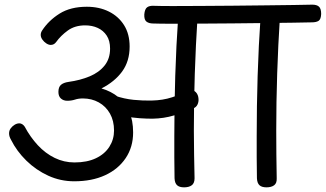

<svg xmlns="http://www.w3.org/2000/svg" viewBox="-20 -789 1400 825"><path d="M299 -10Q240 -10 187.5 -34Q135 -58 93.5 -98.5Q52 -139 27 -189Q23 -196 21 -202.5Q19 -209 19 -216Q19 -228 26 -237.5Q33 -247 43 -253Q53 -259 63 -259Q70 -259 76 -255Q82 -251 86 -245Q110 -200 142.5 -165Q175 -130 215 -110.5Q255 -91 300 -91Q354 -91 392 -109Q430 -127 450 -158.5Q470 -190 470 -228Q470 -270 452.5 -301Q435 -332 404.5 -349Q374 -366 336 -366Q317 -366 302 -361Q287 -356 269 -356Q253 -356 242 -365.5Q231 -375 231 -394Q231 -415 242 -424.5Q253 -434 274 -437Q325 -444 365.5 -461Q406 -478 429.5 -507.5Q453 -537 453 -580Q453 -614 438.5 -636Q424 -658 400 -669Q376 -680 346 -680Q302 -680 271.5 -658Q241 -636 221 -608Q212 -596 198 -596Q189 -596 179 -602.5Q169 -609 162 -619Q155 -629 155 -639Q155 -649 161 -658Q189 -701 236 -730.5Q283 -760 353 -760Q406 -760 447.5 -739.5Q489 -719 513 -681Q537 -643 537 -589Q537 -526 505 -482Q473 -438 416 -409Q457 -397 487.5 -372.5Q518 -348 535 -310Q552 -272 552 -220Q552 -157 520 -109.5Q488 -62 431.5 -36Q375 -10 299 -10ZM635 -279Q610 -279 580 -281Q550 -283 521 -289Q492 -295 468 -305Q457 -310 449 -319.5Q441 -329 441 -340Q440 -357 450.5 -370Q461 -383 473 -378Q514 -364 554.5 -360Q595 -356 632 -357Q680 -358 719.5 -371Q759 -384 797 -399Q811 -404 821.5 -393Q832 -382 833 -364Q834 -351 828.5 -339.5Q823 -328 810 -323Q770 -306 727.5 -293Q685 -280 635 -279ZM771 16Q751 16 741 7Q731 -2 730 -23Q729 -68 729 -113Q729 -158 729 -203Q729 -333 733 -462.5Q737 -592 746 -722Q748 -739 759 -748Q770 -757 789 -757Q811 -757 821 -747.5Q831 -738 829 -719Q821 -595 817 -472.5Q813 -350 813 -228Q813 -177 814 -125.5Q815 -74 816 -23Q816 -2 804 7Q792 16 771 16ZM1125 16Q1105 16 1095 7Q1085 -2 1084 -23Q1083 -68 1083 -113Q1083 -158 1083 -203Q1083 -333 1087 -462.5Q1091 -592 1100 -722Q1102 -739 1113 -748Q1124 -757 1143 -757Q1165 -757 1175 -747.5Q1185 -738 1183 -719Q1175 -595 1171 -472.5Q1167 -350 1167 -228Q1167 -177 1167.5 -125.5Q1168 -74 1169 -23Q1170 -2 1158 7Q1146 16 1125 16ZM639 -688Q620 -688 609.5 -696Q599 -704 600 -727Q602 -750 612 -757.5Q622 -765 641 -764Q669 -763 722 -763Q775 -763 842.5 -763.5Q910 -764 982 -764.5Q1054 -765 1121.5 -766Q1189 -767 1241.5 -767.5Q1294 -768 1322 -769Q1341 -769 1350.5 -760.5Q1360 -752 1360 -729Q1359 -706 1349 -699.5Q1339 -693 1320 -693Q1292 -692 1239.5 -691.5Q1187 -691 1119.5 -690Q1052 -689 980 -688.5Q908 -688 840.5 -687.5Q773 -687 720 -687Q667 -687 639 -688Z"/></svg>

Font: Playpen Sans Deva
Style: Regular
Weight: 400
Designer: Pooja Saxena, Gunjan Panchal, Laura Meseguer, Veronika Burian, José Scaglione
Foundry: TypeTogether
Version: Version 2.000